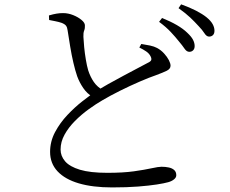

<svg xmlns="http://www.w3.org/2000/svg" viewBox="-20 -810 1040 869"><path d="M789.6 -622.9Q774.2 -642.4 753.1 -664.9Q732.1 -687.5 700 -711.2L713.5 -728.6Q752 -713 780.7 -696.3Q809.4 -679.5 827.3 -662Q846.3 -644.3 853.6 -629.9Q861 -615.5 861 -601.5Q861 -589.2 854.1 -582.3Q847.3 -575.3 836.2 -575.5Q824.7 -575.7 815 -590Q805.3 -604.4 789.6 -622.9ZM878.3 -692.5Q860.7 -711.8 841.4 -730.2Q822.2 -748.6 788.1 -773.1L799.8 -790.4Q838.5 -776.5 867.4 -761.6Q896.3 -746.6 914.3 -732.2Q934.1 -716 942.4 -700.9Q950.7 -685.8 950.7 -671Q950.7 -657.7 943.8 -651.1Q937 -644.4 926.1 -644.4Q914.8 -644.4 905.1 -659.7Q895.4 -675 878.3 -692.5ZM610.6 -594.9 619.5 -611Q640.1 -607.9 659 -603.9Q677.8 -599.9 690.9 -592.9Q709 -583.1 722.8 -567.8Q736.6 -552.6 744.3 -537.8Q751.9 -523 751.9 -512.5Q751.9 -498.3 734.8 -489.8Q717.6 -481.4 687.3 -470.2Q656.4 -459.7 612.2 -440.6Q568 -421.5 523.3 -399.2Q478.6 -376.9 443.9 -356.4Q414.4 -339.4 381.2 -315.4Q348 -291.4 319.2 -262.4Q290.4 -233.4 272.3 -200.8Q254.2 -168.2 254.2 -133.1Q254.2 -103.9 274.7 -79.9Q295.3 -55.9 341.7 -41.8Q388.1 -27.8 466.1 -27.8Q537.3 -27.8 586.4 -34.7Q635.5 -41.7 666.3 -48.5Q697.1 -55.3 711.4 -55.3Q729.2 -55.3 744.4 -51.9Q759.6 -48.6 768.8 -40.1Q777.9 -31.6 777.9 -16.8Q777.9 -6.5 767.6 1.8Q757.4 10.2 741.5 14.6Q723.4 19.7 689.6 25Q655.8 30.3 605.3 34.3Q554.8 38.3 487.2 38.3Q399.6 38.3 336.9 19.9Q274.3 1.5 240.5 -34.5Q206.7 -70.5 206.7 -122.6Q206.7 -169.8 229.2 -212.1Q251.8 -254.4 285.4 -289.9Q319 -325.4 352.7 -351.5Q386.4 -377.6 407.8 -392.3Q435 -409.9 470.1 -429.7Q505.2 -449.4 540.1 -467.9Q575 -486.5 603.8 -501.7Q632.5 -516.9 648.7 -525.5Q661.4 -531.2 664.1 -537.5Q666.8 -543.7 662.2 -553.7Q655.8 -567.7 641.3 -577.5Q626.7 -587.3 610.6 -594.9ZM201.5 -740.1Q221.5 -746 236.1 -748.3Q250.6 -750.7 265.3 -750.7Q288.7 -750.7 311.4 -741.5Q334 -732.4 349.1 -719.6Q364.3 -706.9 364.3 -695.1Q365.1 -682.2 360.9 -671.6Q356.7 -661 357.5 -643.3Q358.3 -624.1 361 -596.5Q363.7 -568.9 368.5 -540.4Q373.2 -511.9 379.2 -491.6Q388.7 -462.3 404.6 -439Q420.5 -415.8 448 -400.7L401.3 -370.3Q374.2 -385.8 356.8 -411.6Q339.3 -437.4 329.3 -464.8Q320.4 -490.7 312.3 -525.4Q304.2 -560 297.8 -598.6Q291.4 -637.2 285.9 -673.1Q284.4 -686 278.8 -693.6Q273.2 -701.1 258.2 -706.8Q245.6 -711 229.7 -714.1Q213.8 -717.2 202.3 -719.5Z"/></svg>

Font: Noto Serif HK
Style: Regular
Weight: 200
Designer: Ryoko NISHIZUKA 西塚涼子 (kana & ideographs); Frank Grießhammer (Latin, Greek & Cyrillic); Wenlong ZHANG 张文龙 (bopomofo); San
Foundry: Adobe
Version: Version 2.001;hotconv 1.1.0;makeotfexe 2.6.0